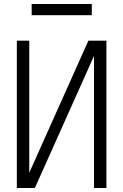

<svg xmlns="http://www.w3.org/2000/svg" viewBox="-20 -938 615 958"><path d="M64 0V-735H126V-76L421 -735H483H511V0H449V-659L154 0H92ZM138 -862V-918H438V-862Z"/></svg>

Font: Jozsika Light
Style: Regular
Weight: 300
Monospace: yes
Designer: Belleve Invis
Foundry: Belleve Invis
Version: 2.1.0